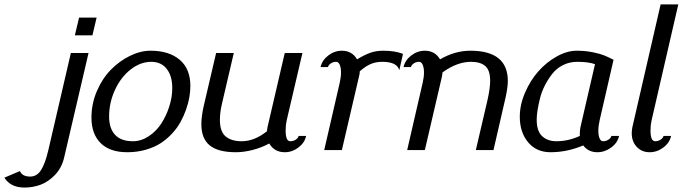

<svg xmlns="http://www.w3.org/2000/svg" viewBox="-159 -680 3094 870"><path d="M-68.8 95.2Q-58.1 120.1 -22 120.1Q7.3 120.1 26.4 91.6Q45.4 63 60.1 0L162.1 -439.9H242.2L131.8 33.2Q121.1 80.1 90.6 112.1Q60.1 144 24.9 157Q-10.3 169.9 -47.9 169.9Q-111.3 169.9 -139.2 125ZM199.2 -600.1H278.8L259.8 -520H180.2Z M443.4 -40Q480.5 -40 514.4 -62.3Q548.3 -84.5 571.3 -119.4Q594.2 -154.3 607.9 -197Q621.6 -239.7 621.6 -280.8Q621.6 -335.9 596.4 -367.9Q571.3 -399.9 526.4 -399.9Q477.5 -399.9 433.1 -365.2Q388.7 -330.6 362.1 -272.9Q335.4 -215.3 335.4 -151.9Q335.4 -98.1 362.5 -69.1Q389.6 -40 443.4 -40ZM703.6 -290Q703.6 -266.6 699.2 -240.5Q694.8 -214.4 684.6 -184.8Q674.3 -155.3 659.4 -127.9Q644.5 -100.6 621.1 -75.2Q597.7 -49.8 569.1 -31.2Q540.5 -12.7 501.5 -1.5Q462.4 9.8 417.5 9.8Q338.9 9.8 297.1 -31.5Q255.4 -72.8 255.4 -147Q255.4 -210 280 -267.3Q304.7 -324.7 343.3 -364Q381.8 -403.3 429.7 -426.8Q477.5 -450.2 523.4 -450.2Q606.9 -450.2 655.3 -409.2Q703.6 -368.2 703.6 -290Z M1140.1 -134.8Q1135.3 -113.3 1135.3 -88.9Q1135.3 -40 1156.2 -40Q1169.9 -40 1180.9 -47.1Q1191.9 -54.2 1194.3 -64H1228Q1221.7 -33.2 1193.4 -11.7Q1165 9.8 1131.3 9.8Q1084.5 9.8 1061 -29.8Q1026.9 -11.2 986.3 -0.7Q945.8 9.8 910.2 9.8Q829.1 9.8 791.3 -21.2Q753.4 -52.2 753.4 -117.2Q753.4 -151.9 764.2 -200.2L820.3 -439.9H900.4L847.2 -211.9Q837.4 -170.9 837.4 -137.2Q837.4 -83.5 863.5 -61.8Q889.6 -40 936 -40Q993.7 -40 1050.3 -85Q1050.3 -86.4 1053.2 -104L1131.3 -439.9H1211.4Z M1650.4 -361.8Q1640.1 -399.9 1573.2 -399.9Q1543 -399.9 1519.5 -389.4Q1496.1 -378.9 1471.2 -356.9Q1471.2 -346.2 1468.3 -335.9L1390.1 0H1310.1L1380.4 -305.2Q1386.2 -331.1 1386.2 -351.1Q1386.2 -373 1380.4 -386.5Q1374.5 -399.9 1364.3 -399.9Q1350.6 -399.9 1340.1 -392.8Q1329.6 -385.7 1327.1 -376H1293.5Q1300.3 -406.7 1328.4 -428.5Q1356.4 -450.2 1390.1 -450.2Q1436 -450.2 1459 -411.1Q1492.7 -431.6 1518.8 -440.9Q1544.9 -450.2 1578.1 -450.2Q1629.9 -450.2 1667 -436Z M1756.3 -305.2Q1762.2 -331.1 1762.2 -351.1Q1762.2 -373 1756.3 -386.5Q1750.5 -399.9 1740.2 -399.9Q1726.6 -399.9 1716.1 -392.8Q1705.6 -385.7 1703.1 -376H1669.4Q1676.3 -406.7 1704.3 -428.5Q1732.4 -450.2 1766.1 -450.2Q1812 -450.2 1835 -411.1Q1902.3 -450.2 1972.2 -450.2Q2142.1 -450.2 2142.1 -313Q2142.1 -285.2 2132.3 -240.2L2077.1 0H1997.1L2050.3 -228Q2062 -280.8 2062 -314Q2062 -361.8 2039.8 -380.9Q2017.6 -399.9 1975.1 -399.9Q1912.6 -399.9 1846.2 -352.1Q1845.7 -349.6 1845.2 -344.2Q1844.7 -338.9 1844.2 -335.9L1766.1 0H1686Z M2196.3 -150.9Q2196.3 -205.1 2220.2 -260.5Q2244.1 -315.9 2280.8 -357.2Q2317.4 -398.4 2364 -424.3Q2410.6 -450.2 2454.1 -450.2Q2492.7 -450.2 2526.4 -443.4Q2560.1 -436.5 2578.1 -429.2Q2596.2 -421.9 2621.1 -409.2L2558.1 -134.8Q2552.2 -108.9 2552.2 -86.9Q2552.2 -65.9 2557.9 -53Q2563.5 -40 2573.2 -40Q2586.9 -40 2597.9 -47.1Q2608.9 -54.2 2611.3 -64H2646Q2639.6 -33.2 2610.6 -11.7Q2581.5 9.8 2547.9 9.8Q2506.8 9.8 2483.9 -21Q2410.2 9.8 2335.9 9.8Q2271.5 9.8 2233.9 -35.4Q2196.3 -80.6 2196.3 -150.9ZM2537.1 -389.2Q2507.3 -399.9 2457 -399.9Q2421.9 -399.9 2392.6 -385.3Q2363.3 -370.6 2344 -346.2Q2324.7 -321.8 2310.1 -293.2Q2295.4 -264.6 2287.8 -234.1Q2280.3 -203.6 2276.6 -179.9Q2272.9 -156.2 2272.9 -138.2Q2272.9 -85.4 2297.9 -62.7Q2322.8 -40 2362.3 -40Q2416 -40 2468.3 -64V-76.2Q2468.3 -89.4 2471.2 -104Z M2793.5 -134.8Q2788.6 -113.3 2788.6 -88.9Q2788.6 -40 2809.6 -40Q2823.2 -40 2834.2 -47.1Q2845.2 -54.2 2847.7 -64H2881.8Q2875.5 -33.2 2846.9 -11.7Q2818.4 9.8 2784.7 9.8Q2749 9.8 2726.3 -14.4Q2703.6 -38.6 2703.6 -76.2Q2703.6 -89.4 2706.5 -104L2834.5 -660.2H2914.6Z"/></svg>

Font: Pfennig
Style: Italic
Weight: 500
Italic angle: -13°
Version: Version 20120410 ; ttfautohint (v0.8)